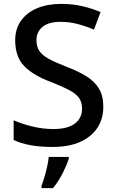

<svg xmlns="http://www.w3.org/2000/svg" viewBox="-20 -744 594 985"><path d="M510 -196Q510 -102 441 -46Q372 10 250 10Q124 10 50 -26V-127Q90 -109 144.5 -95.5Q199 -82 254 -82Q327 -82 364 -110Q401 -138 401 -186Q401 -218 386.5 -240Q372 -262 336.5 -281Q301 -300 240 -324Q151 -357 104.5 -404.5Q58 -452 58 -537Q58 -596 88 -638Q118 -680 171 -702Q224 -724 293 -724Q354 -724 404 -712Q454 -700 496 -682L462 -592Q423 -609 379.5 -620.5Q336 -632 291 -632Q229 -632 198 -606Q167 -580 167 -538Q167 -505 181.5 -483Q196 -461 229.5 -442.5Q263 -424 320 -402Q381 -379 423.5 -352.5Q466 -326 488 -289Q510 -252 510 -196ZM333 70Q324 100 302 143.5Q280 187 252 221H193V209Q200 191 208 164.5Q216 138 222 110Q228 82 230 61H333Z"/></svg>

Font: Noto Sans Thai Looped Medium
Style: Regular
Weight: 500
Designer: Sasikarn Vongin, Ben Mitchell
Foundry: The Fontpad Ltd
Version: Version 1.001; ttfautohint (v1.8.4.7-5d5b)